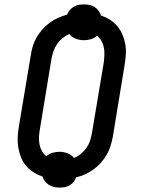

<svg xmlns="http://www.w3.org/2000/svg" viewBox="-20 -802 640 869"><path d="M249 47Q236 47 223.5 44Q211 41 201 34.5Q191 28 183.5 18.5Q176 9 172 -3Q151 -10 132 -22Q113 -34 98.5 -51Q84 -68 75.5 -89Q67 -110 63 -133Q59 -156 60 -179.5Q61 -203 65 -227L119 -550Q122 -571 128 -591.5Q134 -612 145 -631.5Q156 -651 171 -668Q186 -685 204 -698.5Q222 -712 242.5 -721Q263 -730 284 -736Q288 -747 296 -756.5Q304 -766 314.5 -772Q325 -778 336.5 -780Q348 -782 360 -782Q373 -782 385.5 -779.5Q398 -777 408 -770.5Q418 -764 425.5 -754Q433 -744 437 -732Q458 -725 477 -713Q496 -701 510.5 -684Q525 -667 534 -646Q543 -625 547 -602Q551 -579 549.5 -555.5Q548 -532 544 -508L491 -185Q487 -164 481 -143.5Q475 -123 464 -103.5Q453 -84 438 -67Q423 -50 405 -36.5Q387 -23 366.5 -13.5Q346 -4 325 0Q321 12 313 21.5Q305 31 294.5 37Q284 43 272.5 45Q261 47 249 47ZM315 -87Q332 -94 346.5 -106Q361 -118 371.5 -133Q382 -148 387.5 -165Q393 -182 396 -199L450 -521Q452 -538 452.5 -555Q453 -572 450 -587.5Q447 -603 439 -617Q431 -631 419 -640Q407 -629 391 -624.5Q375 -620 360 -620Q340 -620 322.5 -627Q305 -634 294 -648Q277 -641 262.5 -629Q248 -617 238 -602Q228 -587 222 -570Q216 -553 213 -536L160 -214Q157 -197 156.5 -180Q156 -163 159 -147.5Q162 -132 170 -118Q178 -104 190 -95Q202 -106 218 -110.5Q234 -115 249 -115Q269 -115 286.5 -108Q304 -101 315 -87Z"/></svg>

Font: Iosevka Etoile Medium Oblique
Style: Regular
Weight: 500
Italic angle: -9°
Designer: Belleve Invis
Foundry: Belleve Invis
Version: Version 15.5.2; ttfautohint (v1.8.4)